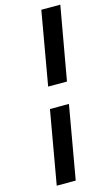

<svg xmlns="http://www.w3.org/2000/svg" viewBox="-146 -923 626 1084"><g transform="rotate(-15 167.0 -381.0)"><path d="M251 -443H141L216 -872H327ZM154 110H43L118 -318H229Z"/></g></svg>

Font: Open Sauce Sans
Style: Bold Italic
Weight: 700
Italic angle: -10°
Designer: Alfredo Marco Pradil
Foundry: Creative Sauce Fz LLC
Version: Version 1.477